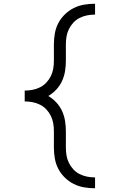

<svg xmlns="http://www.w3.org/2000/svg" viewBox="-20 -853 640 1026"><path d="M488 153Q458 153 429 148Q400 143 374 130Q348 117 326.5 96Q305 75 291.5 49Q278 23 273 -6Q268 -35 268 -64V-152Q268 -173 264.5 -194Q261 -215 251.5 -234Q242 -253 227.5 -268.5Q213 -284 194 -293.5Q175 -303 154 -307Q133 -311 112 -311V-369Q133 -369 154 -373Q175 -377 194 -386.5Q213 -396 227.5 -411.5Q242 -427 251.5 -446Q261 -465 264.5 -486Q268 -507 268 -528V-616Q268 -645 273 -674Q278 -703 291.5 -729Q305 -755 326.5 -776Q348 -797 374 -810Q400 -823 429 -828Q458 -833 488 -833V-775Q467 -775 446 -771Q425 -767 406 -757.5Q387 -748 372.5 -732.5Q358 -717 348.5 -698Q339 -679 335.5 -658Q332 -637 332 -616V-528Q332 -500 327.5 -472.5Q323 -445 311.5 -420Q300 -395 281 -374.5Q262 -354 238 -340Q262 -326 281 -305.5Q300 -285 311.5 -260Q323 -235 327.5 -207.5Q332 -180 332 -152V-64Q332 -43 335.5 -22Q339 -1 348.5 18Q358 37 372.5 52.5Q387 68 406 77.5Q425 87 446 91Q467 95 488 95V153Z"/></svg>

Font: Iosevka SS04 Light Extended
Style: Regular
Weight: 300
Width: 7
Monospace: yes
Designer: Belleve Invis
Foundry: Belleve Invis
Version: Version 19.0.0; ttfautohint (v1.8.4)